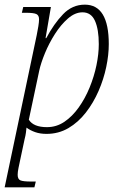

<svg xmlns="http://www.w3.org/2000/svg" viewBox="-35 -566 523 826"><path d="M123 -415Q127 -434 130 -453Q133 -472 133 -483Q133 -500 121.5 -505.5Q110 -511 77 -511H59L65 -536H184L161 -402H164Q197 -464 236.5 -505Q276 -546 330 -546Q433 -546 433 -376Q433 -330 422 -277.5Q411 -225 389 -174.5Q367 -124 334.5 -82Q302 -40 259.5 -15Q217 10 165 10Q138 10 116.5 2.5Q95 -5 79 -17Q78 -7 76.5 5Q75 17 71 32L51 126Q48 140 44.5 157Q41 174 41 186Q41 205 53 210Q65 215 99 215H119L113 240H-15ZM167 -19Q208 -19 242 -42Q276 -65 303.5 -103.5Q331 -142 350.5 -189.5Q370 -237 380 -285.5Q390 -334 390 -376Q390 -440 373.5 -476.5Q357 -513 320 -513Q288 -513 257.5 -486.5Q227 -460 201.5 -420Q176 -380 158.5 -337.5Q141 -295 134 -263L89 -51Q109 -19 167 -19Z"/></svg>

Font: Noto Serif SemiCondensed ExtraLight
Style: Italic
Weight: 200
Width: 4
Italic angle: -12°
Designer: Monotype Design Team
Foundry: Monotype Imaging Inc.
Version: Version 2.013